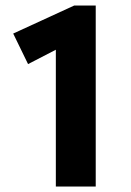

<svg xmlns="http://www.w3.org/2000/svg" viewBox="-20 -678 476 698"><path d="M183 0V-567L262 -538L82 -445L28 -556L250 -658H328V0Z"/></svg>

Font: Ysabeau Infant ExtraBold
Style: Regular
Weight: 800
Designer: Christian Thalmann (Catharsis Fonts)
Version: Version 2.001;gftools[0.9.30]; featfreeze: ss01,ss02,lnum